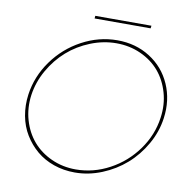

<svg xmlns="http://www.w3.org/2000/svg" viewBox="-86 -865 965 968"><g transform="rotate(10 396.0 -381.0)"><path d="M61 -330.1Q74.2 -424.3 131.6 -504.2Q189 -584 275.4 -630.4Q361.8 -676.8 456.1 -676.8Q550.3 -676.8 623.5 -630.4Q696.8 -584 731.9 -504.2Q767.1 -424.3 753.9 -330.1Q744.1 -259.3 707.5 -195.1Q670.9 -130.9 617.9 -84.5Q564.9 -38.1 497.1 -10.5Q429.2 17.1 358.9 17.1Q301.8 17.1 251.2 -0.5Q200.7 -18.1 162.8 -50Q125 -82 98.9 -124.8Q72.8 -167.5 63 -220.5Q53.2 -273.4 61 -330.1ZM76.2 -330.1Q66.9 -262.7 84.7 -201.4Q102.5 -140.1 140.6 -95.7Q178.7 -51.3 236.3 -25.1Q293.9 1 360.8 1Q451.2 1 533.4 -43.2Q615.7 -87.4 670.7 -163.8Q725.6 -240.2 737.8 -330.1Q747.6 -397.5 730 -458.7Q712.4 -520 674.6 -564.5Q636.7 -608.9 579.1 -635Q521.5 -661.1 454.1 -661.1Q387.2 -661.1 322 -635Q256.8 -608.9 206.3 -564.5Q155.8 -520 120.8 -458.7Q85.9 -397.5 76.2 -330.1ZM323.2 -765.1 324.2 -778.8H611.8L609.9 -765.1Z"/></g></svg>

Font: Human Sans Thin
Style: Italic
Weight: 100
Italic angle: -8°
Designer: Tim Radville
Foundry: Continuum
Version: Version 1.000;FEAKit 1.0